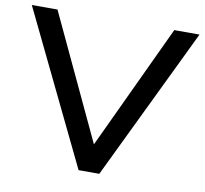

<svg xmlns="http://www.w3.org/2000/svg" viewBox="-78 -790 935 876"><g transform="rotate(10 389.0 -352.5)"><path d="M341 0 0 -705H119L390 -127H389L660 -705H777L437 0Z"/></g></svg>

Font: Nunito Sans 7pt SemiExpanded Medium
Style: Regular
Weight: 500
Width: 6
Designer: Vernon Adams
Foundry: Vernon Adams
Version: Version 3.101;gftools[0.9.27]